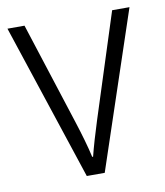

<svg xmlns="http://www.w3.org/2000/svg" viewBox="-66 -588 551 643"><g transform="rotate(-10 209.5 -266.0)"><path d="M178 0 2 -532H60L173 -181Q183 -150 192 -118.5Q201 -87 207 -60H210Q216 -84 225 -115Q234 -146 244 -177L358 -532H417L239 0Z"/></g></svg>

Font: Noto Sans Myanmar UI SemiCondensed Light
Style: Regular
Weight: 300
Width: 4
Designer: Monotype Design Team
Foundry: Monotype Imaging Inc.
Version: Version 2.103; ttfautohint (v1.8.4.7-5d5b)